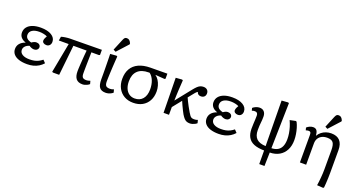

<svg xmlns="http://www.w3.org/2000/svg" viewBox="-55 -1634 4984 2686"><g transform="rotate(20 2437.5 -291.5)"><path d="M297 14Q225 14 173.5 -3Q122 -20 94.5 -52.5Q67 -85 67 -130Q67 -177 95 -210.5Q123 -244 177 -263V-264Q130 -279 105 -308.5Q80 -338 80 -379Q80 -427 108 -461.5Q136 -496 187 -514.5Q238 -533 308 -533Q408 -533 467 -497Q526 -461 526 -400Q526 -369 508 -349Q490 -329 461 -329Q433 -329 416 -342Q399 -355 399 -375Q399 -385 402 -395.5Q405 -406 411 -418.5Q417 -431 426 -445Q410 -456 375 -463.5Q340 -471 308 -471Q240 -471 201.5 -445.5Q163 -420 163 -375Q163 -344 184 -323Q205 -302 250 -291Q270 -305 286.5 -311.5Q303 -318 319 -318Q346 -318 363.5 -304Q381 -290 381 -267Q381 -244 363 -228.5Q345 -213 319 -213Q301 -213 280.5 -220.5Q260 -228 245 -240Q206 -229 183.5 -205Q161 -181 161 -151Q161 -109 199.5 -85Q238 -61 305 -61Q345 -61 377 -67.5Q409 -74 437.5 -88Q466 -102 493 -124L531 -84Q503 -52 467 -30Q431 -8 388.5 3Q346 14 297 14Z M1121 14Q1057 14 1026.5 -23Q996 -60 996 -136Q996 -150 997 -174.5Q998 -199 1000 -230.5Q1002 -262 1004.5 -298.5Q1007 -335 1010 -373.5Q1013 -412 1017 -450H820L772 0H679L666 -7L750 -450H603L613 -509Q625 -513 641.5 -516.5Q658 -520 675.5 -522.5Q693 -525 709 -526.5Q725 -528 735 -528L1214 -533V-457L1201 -450H1088Q1086 -362 1085 -310.5Q1084 -259 1083.5 -230Q1083 -201 1083 -181Q1083 -161 1083 -136Q1083 -93 1098.5 -76Q1114 -59 1154 -59Q1167 -59 1178 -61.5Q1189 -64 1211 -71L1223 -26Q1212 -15 1194.5 -6Q1177 3 1158 8.5Q1139 14 1121 14Z M1466 14Q1402 14 1374.5 -22.5Q1347 -59 1347 -143Q1347 -180 1347 -217Q1347 -254 1346.5 -290Q1346 -326 1345.5 -359.5Q1345 -393 1344.5 -423Q1344 -453 1343.5 -477.5Q1343 -502 1342 -519L1435 -526L1448 -519Q1446 -488 1443 -445.5Q1440 -403 1437.5 -357Q1435 -311 1433 -268Q1431 -225 1430 -192Q1429 -159 1429 -142Q1429 -95 1445.5 -77Q1462 -59 1505 -59Q1518 -59 1531 -61.5Q1544 -64 1562 -71L1574 -26Q1560 -14 1542.5 -5Q1525 4 1505.5 9Q1486 14 1466 14ZM1403 -573 1367 -592 1437 -761Q1448 -787 1458.5 -796.5Q1469 -806 1488 -806Q1510 -806 1525 -794Q1540 -782 1553 -753V-738Z M1875 14Q1799 14 1741.5 -19Q1684 -52 1652 -111.5Q1620 -171 1620 -250Q1620 -339 1656.5 -401.5Q1693 -464 1764 -497Q1835 -530 1936 -531L2189 -533V-457L2176 -450L2039 -460V-458Q2067 -439 2088 -406Q2109 -373 2121 -331.5Q2133 -290 2133 -246Q2133 -167 2101 -108.5Q2069 -50 2011.5 -18Q1954 14 1875 14ZM1875 -50Q1952 -50 1995 -101.5Q2038 -153 2038 -244Q2038 -315 2016 -371Q1994 -427 1952 -460H1937Q1831 -460 1775 -406Q1719 -352 1719 -249Q1719 -189 1738 -144Q1757 -99 1792.5 -74.5Q1828 -50 1875 -50Z M2719 14Q2692 14 2672 6Q2652 -2 2634 -21.5Q2616 -41 2596 -74Q2586 -91 2570 -123Q2554 -155 2538 -189.5Q2522 -224 2513 -247L2407 -115L2407 0H2326L2318 -519L2411 -526L2424 -519Q2422 -481 2419.5 -444Q2417 -407 2415 -370Q2413 -333 2411.5 -294Q2410 -255 2409 -213L2592 -442Q2620 -477 2641.5 -497Q2663 -517 2684 -525Q2705 -533 2729 -533Q2764 -533 2784.5 -513.5Q2805 -494 2805 -462Q2805 -431 2786.5 -413Q2768 -395 2736 -395Q2712 -395 2697 -406.5Q2682 -418 2677 -439Q2671 -437 2663 -430Q2655 -423 2645 -412Q2635 -401 2623 -385L2569 -318Q2577 -300 2591 -270.5Q2605 -241 2624.5 -205.5Q2644 -170 2666 -132Q2683 -103 2695.5 -87.5Q2708 -72 2722 -66.5Q2736 -61 2757 -61Q2773 -61 2786 -63.5Q2799 -66 2811 -71L2823 -26Q2810 -14 2792 -5Q2774 4 2755.5 9Q2737 14 2719 14Z M3148 14Q3076 14 3024.5 -3Q2973 -20 2945.5 -52.5Q2918 -85 2918 -130Q2918 -177 2946 -210.5Q2974 -244 3028 -263V-264Q2981 -279 2956 -308.5Q2931 -338 2931 -379Q2931 -427 2959 -461.5Q2987 -496 3038 -514.5Q3089 -533 3159 -533Q3259 -533 3318 -497Q3377 -461 3377 -400Q3377 -369 3359 -349Q3341 -329 3312 -329Q3284 -329 3267 -342Q3250 -355 3250 -375Q3250 -385 3253 -395.5Q3256 -406 3262 -418.5Q3268 -431 3277 -445Q3261 -456 3226 -463.5Q3191 -471 3159 -471Q3091 -471 3052.5 -445.5Q3014 -420 3014 -375Q3014 -344 3035 -323Q3056 -302 3101 -291Q3121 -305 3137.5 -311.5Q3154 -318 3170 -318Q3197 -318 3214.5 -304Q3232 -290 3232 -267Q3232 -244 3214 -228.5Q3196 -213 3170 -213Q3152 -213 3131.5 -220.5Q3111 -228 3096 -240Q3057 -229 3034.5 -205Q3012 -181 3012 -151Q3012 -109 3050.5 -85Q3089 -61 3156 -61Q3196 -61 3228 -67.5Q3260 -74 3288.5 -88Q3317 -102 3344 -124L3382 -84Q3354 -52 3318 -30Q3282 -8 3239.5 3Q3197 14 3148 14Z M3829 216 3828 14Q3735 13 3675.5 -11Q3616 -35 3587 -85.5Q3558 -136 3558 -213Q3558 -252 3560 -286.5Q3562 -321 3563.5 -352Q3565 -383 3565 -408Q3565 -433 3554 -445.5Q3543 -458 3522 -458Q3510 -458 3499 -456.5Q3488 -455 3476 -450L3466 -488Q3486 -506 3513.5 -517Q3541 -528 3567 -528Q3610 -528 3634 -501Q3658 -474 3658 -427Q3658 -399 3656.5 -377Q3655 -355 3652.5 -334Q3650 -313 3648.5 -287Q3647 -261 3647 -225Q3647 -139 3691 -96.5Q3735 -54 3827 -51L3819 -726L3915 -733L3928 -726L3913 -51Q3969 -53 4006 -74.5Q4043 -96 4061.5 -139Q4080 -182 4080 -246Q4080 -287 4073 -331Q4066 -375 4052 -420Q4038 -465 4018 -508L4105 -526L4118 -519Q4137 -481 4149.5 -438.5Q4162 -396 4169 -352Q4176 -308 4176 -266Q4176 -181 4144 -118.5Q4112 -56 4052.5 -21.5Q3993 13 3912 14L3907 216Z M4780 223 4691 217Q4695 193 4698.5 162.5Q4702 132 4705 99Q4708 66 4709.5 33.5Q4711 1 4711 -26V-312Q4711 -393 4686.5 -424.5Q4662 -456 4599 -456Q4553 -456 4519.5 -439Q4486 -422 4467.5 -391Q4449 -360 4449 -317V0H4356V-409Q4356 -437 4348.5 -447.5Q4341 -458 4321 -458Q4305 -458 4279 -450L4269 -488Q4288 -506 4313.5 -517Q4339 -528 4363 -528Q4399 -528 4416.5 -505.5Q4434 -483 4438 -430H4441Q4460 -462 4489 -485Q4518 -508 4554.5 -520.5Q4591 -533 4631 -533Q4717 -533 4760.5 -485.5Q4804 -438 4804 -346V-7Q4804 26 4802.5 69Q4801 112 4798.5 151.5Q4796 191 4793 216ZM4556 -573 4520 -592 4590 -761Q4601 -787 4611.5 -796.5Q4622 -806 4641 -806Q4663 -806 4678 -794Q4693 -782 4706 -753V-738Z"/></g></svg>

Font: Literata Variable Black
Style: Regular
Weight: 900
Designer: Latin by Veronika Burian and Jose Scaglione. Greek by Irene Vlachou. Cyrillic by Vera Evstafieva.
Foundry: TypeTogether
Version: Version 3.021